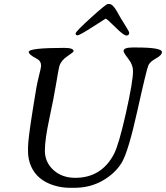

<svg xmlns="http://www.w3.org/2000/svg" viewBox="-20 -918 813 940"><path d="M508.3 -898.4H515.1Q531.7 -898.4 552.2 -862.8Q560.1 -849.1 565.2 -839.6Q570.3 -830.1 573.2 -825.7Q576.2 -821.3 580.6 -814L598.6 -784.7Q612.3 -762.2 612.3 -759.8V-756.3Q612.3 -744.1 598.9 -744.1Q585.4 -744.1 544.2 -785.4Q502.9 -826.7 497.1 -826.7Q496.6 -826.7 433.1 -785.9Q369.6 -745.1 359.9 -745.1Q350.1 -745.1 350.1 -754.2Q350.1 -763.2 424.6 -830.8Q499 -898.4 508.3 -898.4ZM181.2 -595.2Q181.2 -619.6 161.1 -629.9Q120.6 -650.9 120.6 -663.6Q120.6 -683.6 294.4 -683.6Q340.3 -683.6 340.3 -667.5Q340.3 -662.6 309.8 -642.6Q279.3 -622.6 270.5 -593.8Q266.6 -580.1 255.1 -510Q243.7 -439.9 221.7 -337.6Q199.7 -235.4 199.7 -179.9Q199.7 -124.5 241.2 -85.9Q283.2 -47.4 348.6 -47.4Q476.1 -47.4 537.6 -163.1Q561 -207 596.2 -363Q631.3 -519 631.3 -570.8Q631.3 -600.6 608.2 -630.1Q585 -659.7 585 -668.5Q585 -685.5 629.4 -685.5H647.9Q772.9 -685.5 772.9 -663.1Q772.9 -647.9 744.1 -632.3Q715.3 -616.7 706.8 -599.1Q698.2 -581.5 653.3 -378.9Q608.4 -176.3 576.7 -123Q544.9 -69.8 483.4 -34.2Q421.9 1.5 343.3 1.5H322.8Q281.2 1.5 242.7 -10.7Q162.6 -36.1 132.8 -102.5Q117.2 -137.2 117.2 -176.3V-196.8Q117.2 -235.8 141.1 -384.8L147.5 -424.3Q158.2 -496.6 169.7 -542.2Q181.2 -587.9 181.2 -595.2Z"/></svg>

Font: Averia Serif Libre Light
Style: Italic
Weight: 300
Italic angle: -8.5°
Version: Version 1.002